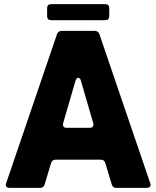

<svg xmlns="http://www.w3.org/2000/svg" viewBox="-20 -913 760 933"><path d="M26 0Q18 0 13 -4Q8 -8 8 -15L10 -23L257 -747Q263 -763 280 -763H440Q457 -763 463 -747L710 -23L712 -15Q712 -8 707 -4Q702 0 694 0H545Q528 0 523 -17L492 -120Q487 -137 470 -137H250Q233 -137 228 -120L197 -17Q192 0 175 0ZM417 -292Q427 -292 431.5 -298.5Q436 -305 433 -315L373 -521Q372 -527 368 -531Q364 -535 360 -535Q352 -535 347 -521L287 -315Q286 -312 286 -307Q286 -292 303 -292ZM229 -815Q209 -815 209 -835V-873Q209 -893 229 -893H491Q511 -893 511 -873V-835Q511 -815 491 -815Z"/></svg>

Font: Open Sauce Two Black
Style: Regular
Weight: 900
Designer: Alfredo Marco Pradil
Foundry: Creative Sauce Fz LLC
Version: Version 1.477